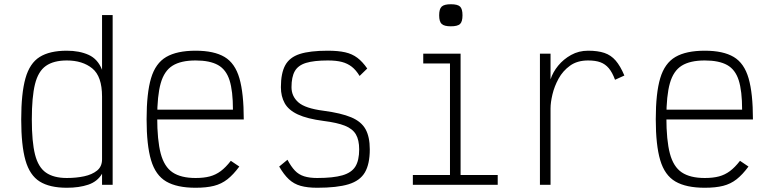

<svg xmlns="http://www.w3.org/2000/svg" viewBox="-20 -871 3640 905"><path d="M295 14Q214 14 167 -15.5Q120 -45 100 -115.5Q80 -186 80 -308Q80 -431 100 -502Q120 -573 167 -602.5Q214 -632 295 -632Q354 -632 397.5 -612.5Q441 -593 461 -542V-800H511V0H461V-52Q439 -15 396 -0.5Q353 14 295 14ZM295 -32Q339 -32 376.5 -40Q414 -48 437.5 -67Q461 -86 461 -120V-416Q461 -511 415 -548.5Q369 -586 295 -586Q233 -586 196.5 -560.5Q160 -535 145 -474.5Q130 -414 130 -308Q130 -203 145 -143Q160 -83 196.5 -57.5Q233 -32 295 -32Z M902 14Q814 14 763.5 -15.5Q713 -45 692 -116Q671 -187 671 -309Q671 -432 692 -502.5Q713 -573 763.5 -602.5Q814 -632 902 -632Q989 -632 1038.5 -602.5Q1088 -573 1108.5 -502Q1129 -431 1129 -308H700V-354H1078Q1078 -442 1062 -492.5Q1046 -543 1007.5 -564.5Q969 -586 902 -586Q833 -586 793.5 -561.5Q754 -537 737.5 -478.5Q721 -420 721 -318Q721 -210 737.5 -147.5Q754 -85 793.5 -58.5Q833 -32 902 -32Q941 -32 969 -39.5Q997 -47 1020.5 -64.5Q1044 -82 1068 -113L1108 -86Q1080 -48 1052 -26Q1024 -4 988.5 5Q953 14 902 14Z M1475 14Q1429 14 1397 5Q1365 -4 1341.5 -26Q1318 -48 1296 -86L1335 -118Q1352 -86 1370 -67Q1388 -48 1413.5 -40Q1439 -32 1475 -32Q1550 -32 1593.5 -44.5Q1637 -57 1655 -86Q1673 -115 1673 -167Q1673 -211 1657.5 -237.5Q1642 -264 1605.5 -278.5Q1569 -293 1505 -301Q1428 -311 1384 -331.5Q1340 -352 1322 -384.5Q1304 -417 1304 -460Q1304 -526 1324.5 -563.5Q1345 -601 1393 -616.5Q1441 -632 1525 -632Q1574 -632 1607 -624.5Q1640 -617 1664.5 -598.5Q1689 -580 1711 -548L1675 -513Q1658 -541 1638 -556.5Q1618 -572 1591.5 -579Q1565 -586 1525 -586Q1460 -586 1422.5 -574.5Q1385 -563 1369.5 -535.5Q1354 -508 1354 -460Q1354 -417 1386.5 -388.5Q1419 -360 1505 -349Q1588 -338 1635.5 -318Q1683 -298 1703 -262Q1723 -226 1723 -167Q1723 -98 1700 -58.5Q1677 -19 1623 -2.5Q1569 14 1475 14Z M2101 0V-603L2132 -572H1975V-618H2151V0ZM1926 0V-46H2326V0ZM2105 -747Q2074 -747 2062 -758Q2050 -769 2050 -799Q2050 -829 2062 -840Q2074 -851 2105 -851Q2137 -851 2148.5 -840Q2160 -829 2160 -799Q2160 -769 2148.5 -758Q2137 -747 2105 -747Z M2525 0V-618H2575V-497Q2586 -531 2611 -561.5Q2636 -592 2672 -612Q2708 -632 2752 -632Q2798 -632 2829 -621.5Q2860 -611 2882 -585.5Q2904 -560 2923 -515L2879 -495Q2866 -530 2849.5 -549.5Q2833 -569 2810 -577.5Q2787 -586 2752 -586Q2701 -586 2667 -561.5Q2633 -537 2613 -500.5Q2593 -464 2584 -426Q2575 -388 2575 -360V0Z M3302 14Q3214 14 3163.5 -15.5Q3113 -45 3092 -116Q3071 -187 3071 -309Q3071 -432 3092 -502.5Q3113 -573 3163.5 -602.5Q3214 -632 3302 -632Q3389 -632 3438.5 -602.5Q3488 -573 3508.5 -502Q3529 -431 3529 -308H3100V-354H3478Q3478 -442 3462 -492.5Q3446 -543 3407.5 -564.5Q3369 -586 3302 -586Q3233 -586 3193.5 -561.5Q3154 -537 3137.5 -478.5Q3121 -420 3121 -318Q3121 -210 3137.5 -147.5Q3154 -85 3193.5 -58.5Q3233 -32 3302 -32Q3341 -32 3369 -39.5Q3397 -47 3420.5 -64.5Q3444 -82 3468 -113L3508 -86Q3480 -48 3452 -26Q3424 -4 3388.5 5Q3353 14 3302 14Z"/></svg>

Font: Victor Mono Thin
Style: Regular
Weight: 100
Monospace: yes
Designer: Rune Bjørnerås
Version: Version 1.561;gftools[0.9.30]